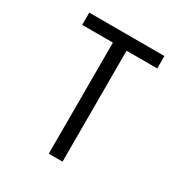

<svg xmlns="http://www.w3.org/2000/svg" viewBox="-171 -863 942 991"><g transform="rotate(30 300.0 -367.5)"><path d="M259 0V-662H76V-735H524V-661H341V0Z"/></g></svg>

Font: Iosevka Custom Extended
Style: Regular
Weight: 400
Width: 7
Monospace: yes
Designer: Belleve Invis
Foundry: Belleve Invis
Version: Version 11.2.4; ttfautohint (v1.8.4)